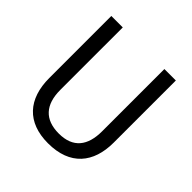

<svg xmlns="http://www.w3.org/2000/svg" viewBox="-188 -867 1031 1031"><g transform="rotate(45 327.0 -352.0)"><path d="M572 -242V-714H485V-241C485 -132 437 -68 329 -68C223 -68 169 -127 169 -240V-714H82V-243C82 -84 166 10 325 10C492 10 572 -89 572 -242Z"/></g></svg>

Font: Noto Sans Gujarati UI SemiCondensed
Style: Regular
Weight: 400
Width: 4
Designer: Jelle Bosma - Monotype Design Team, Universal Thirst
Foundry: Monotype Imaging Inc.
Version: Version 2.106